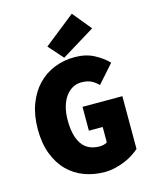

<svg xmlns="http://www.w3.org/2000/svg" viewBox="-133 -991 866 1089"><g transform="rotate(-15 300.0 -446.0)"><path d="M345 12Q282 12 226.5 -8.5Q171 -29 129.5 -70.5Q88 -112 64 -174.5Q40 -237 40 -320Q40 -402 64 -466Q88 -530 129.5 -573.5Q171 -617 227 -639.5Q283 -662 346 -662Q412 -662 460 -636.5Q508 -611 540 -578L446 -472Q426 -492 403.5 -503Q381 -514 346 -514Q319 -514 295.5 -501Q272 -488 254.5 -464Q237 -440 227 -405Q217 -370 217 -326Q217 -234 251 -185Q285 -136 355 -136Q367 -136 379 -139Q391 -142 399 -148V-238H318V-378H552V-68Q535 -53 512.5 -38.5Q490 -24 463 -13Q436 -2 406 5Q376 12 345 12ZM290 -674 214 -760 396 -904 486 -794Z"/></g></svg>

Font: Source Code Pro Black
Style: Regular
Weight: 900
Monospace: yes
Designer: Paul D. Hunt, Teo Tuominen
Foundry: Adobe Systems Incorporated
Version: Version 2.030;PS 1.000;hotconv 16.6.51;makeotf.lib2.5.65220